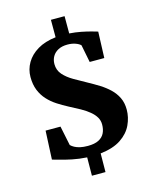

<svg xmlns="http://www.w3.org/2000/svg" viewBox="-141 -955 952 1175"><g transform="rotate(-15 335.5 -367.0)"><path d="M292.5 126 293.5 10Q243 7 200.2 -2Q157.5 -11 126.8 -20Q96 -29 81.5 -32.5L90 -214H184.5L210 -90.5Q219 -81.5 233 -73.8Q247 -66 267.8 -61.2Q288.5 -56.5 316.5 -56.5Q359.5 -56.5 385.2 -69.8Q411 -83 422.5 -106.5Q434 -130 434 -161Q434 -186.5 421.5 -207.5Q409 -228.5 386.2 -247.2Q363.5 -266 332.2 -283.5Q301 -301 263.5 -320Q229 -338 197 -358.8Q165 -379.5 140 -406.8Q115 -434 100.2 -470.2Q85.5 -506.5 85.5 -554.5Q85.5 -602.5 109.8 -644Q134 -685.5 181 -713.8Q228 -742 297 -750V-860.5H383.5V-751Q422 -748.5 457.2 -741.5Q492.5 -734.5 519 -727.2Q545.5 -720 558 -716L552 -550H459.5L437.5 -661.5Q426.5 -672.5 404.8 -680.2Q383 -688 355 -688Q320.5 -688 296.5 -675.5Q272.5 -663 260 -641.5Q247.5 -620 247.5 -593Q247.5 -554 272.2 -526Q297 -498 335.2 -476Q373.5 -454 413.5 -432Q449.5 -412.5 483.2 -391.5Q517 -370.5 544 -344.8Q571 -319 587 -286.2Q603 -253.5 603 -210Q603 -161 581.2 -114.2Q559.5 -67.5 510.5 -34.5Q461.5 -1.5 379.5 8L378.5 126Z"/></g></svg>

Font: Merriweather 24pt Black
Style: Regular
Weight: 900
Designer: Eben Sorkin
Foundry: Eben Sorkin
Version: Version 2.100